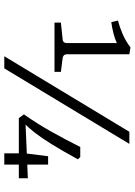

<svg xmlns="http://www.w3.org/2000/svg" viewBox="110 -722 613 872"><g transform="rotate(90 416.0 -286.5)"><path d="M227 -284Q227 -268 244 -265L307 -257V-228H83V-257L159 -265Q176 -266 176 -284V-511Q154 -501 129 -495Q104 -489 81 -486L74 -516Q103 -524 134 -537Q165 -550 196 -573L227 -568ZM236 0 579 -568H634L291 0ZM500 -89Q544 -152 580 -216.5Q616 -281 648 -345H694L704 -334Q664 -261 635 -214.5Q606 -168 583 -138.5Q560 -109 537 -87L530 -96L790 -107V-66H517ZM677 -95 690 -199H728V0H677Z"/></g></svg>

Font: Rasa Light
Style: Regular
Weight: 300
Designer: Anna Giedrys (Yrsa+Rasa design), David Brezina (Yrsa art-direction, Rasa art-direction, design)
Foundry: Rosetta Type Foundry
Version: Version 2.004